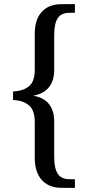

<svg xmlns="http://www.w3.org/2000/svg" viewBox="-20 -780 425 928"><path d="M148 -16V-190Q148 -247 120.5 -270.5Q93 -294 43 -297V-338Q92 -340 120 -363Q148 -386 148 -443V-617Q148 -686 182 -723Q216 -760 280 -760H342V-718H315Q276 -718 259 -692Q242 -666 242 -612V-441Q242 -391 217 -359Q192 -327 143 -318V-317Q193 -308 217.5 -276Q242 -244 242 -193V-20Q242 33 259 59.5Q276 86 315 86H342V128H280Q216 128 182 90Q148 52 148 -16Z"/></svg>

Font: Noto Serif Narrow
Style: Regular
Weight: 400
Width: 4
Designer: Monotype Design Team
Foundry: Monotype Imaging Inc.
Version: Version 1.001